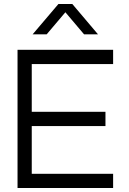

<svg xmlns="http://www.w3.org/2000/svg" viewBox="-20 -948 649 968"><path d="M144.5 -774.9 274.4 -927.7H344.7L474.1 -774.9H403.8L309.6 -886.2L215.3 -774.9ZM68.4 0V-696.8H550.3V-625H140.1V-384.3H511.7V-312.5H140.1V-71.8H550.3V0Z"/></svg>

Font: Basically A Sans Serif
Style: Regular
Weight: 400
Designer: Hyung-Suk Kim
Foundry: Mental Design
Version: 1.000